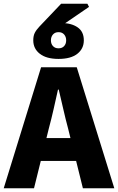

<svg xmlns="http://www.w3.org/2000/svg" viewBox="-28 -1013 635 1033"><path d="M-8 0 193 -651H385L587 0H418L338 -323Q325 -371 312.5 -426Q300 -481 288 -531H284Q273 -481 260.5 -426Q248 -371 235 -323L155 0ZM130 -147V-270H446V-147ZM287 -696Q222 -696 186.5 -723.5Q151 -751 151 -796Q151 -820 159 -836Q167 -852 184 -870L301 -993H442L451 -976L302 -874L303 -889Q356 -889 389.5 -866Q423 -843 423 -796Q423 -751 388 -723.5Q353 -696 287 -696ZM287 -753Q306 -753 317 -765Q328 -777 328 -796Q328 -815 317 -827.5Q306 -840 287 -840Q268 -840 257 -827.5Q246 -815 246 -796Q246 -777 257 -765Q268 -753 287 -753Z"/></svg>

Font: Source Sans 3 ExtraBold
Style: Regular
Weight: 800
Designer: Paul D. Hunt
Foundry: Adobe
Version: Version 3.052;hotconv 1.1.0;makeotfexe 2.6.0